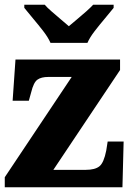

<svg xmlns="http://www.w3.org/2000/svg" viewBox="-20 -786 549 806"><path d="M0 0V-42L281 -463H183Q153 -463 137 -451.5Q121 -440 111 -399L101 -363H33L45 -536H484V-492L204 -73H340Q379 -73 397.5 -88Q416 -103 426 -154L432 -192H499L494 0ZM192 -606Q182 -629 161.5 -655.5Q141 -682 119 -708Q97 -734 82 -753V-766H168Q177 -755 196 -738.5Q215 -722 235 -705Q255 -688 269 -676Q283 -688 303.5 -705Q324 -722 342.5 -738.5Q361 -755 371 -766H457V-753Q442 -734 420 -708Q398 -682 377.5 -655.5Q357 -629 347 -606Z"/></svg>

Font: Noto Serif Armenian SemiCondensed Black
Style: Regular
Weight: 900
Width: 4
Designer: Monotype Design Team
Foundry: Monotype Imaging Inc.
Version: Version 2.008; ttfautohint (v1.8.4.7-5d5b)